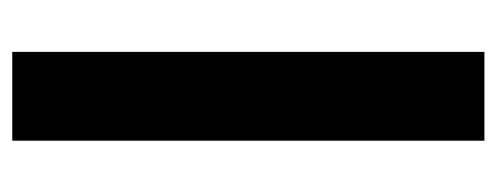

<svg xmlns="http://www.w3.org/2000/svg" viewBox="-262 -528 790 305"><g transform="rotate(-90 132.5 -375.0)"><path d="M203.1 -750V0H62V-750Z"/></g></svg>

Font: Vazirmatn FD
Style: Bold
Weight: 700
Designer: Saber Rastikerdar
Foundry: Saber Rastikerdar
Version: Version 33.001